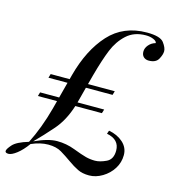

<svg xmlns="http://www.w3.org/2000/svg" viewBox="-135 -832 869 941"><g transform="rotate(15 300.0 -361.0)"><path d="M-7.8 14.2Q-24.4 13.7 -23.9 3.9Q-23.9 -5.9 -3.9 -28.6Q16.1 -51.3 75.2 -68.8Q117.2 -150.9 146 -257.8L156.2 -296.9H59.1L64.9 -316.9H161.6L182.6 -397H85.9L91.8 -417H188L193.8 -439Q230 -574.7 303.5 -655.3Q377 -735.8 496.1 -735.8Q563.5 -735.8 581.8 -711.2Q600.1 -686.5 600.1 -668.9Q600.1 -651.4 587.2 -628.2Q574.2 -605 538.1 -605Q522.5 -605 512.2 -614.5Q502 -624 502 -641.6Q502 -659.2 515.4 -675Q528.8 -690.9 549.8 -696.8Q549.8 -706.5 532.7 -713.9Q515.6 -721.2 494.1 -721.2Q434.6 -721.2 396.7 -686.5Q358.9 -651.9 337.9 -600.3Q316.9 -548.8 293.9 -464.8L281.2 -417H417L411.1 -397H275.9L254.9 -316.9H390.1L383.8 -296.9H249Q224.6 -219.7 180.7 -169.2Q136.7 -118.7 94.2 -76.2Q162.1 -107.9 208.5 -107.9Q254.9 -107.9 298.3 -91.3Q341.8 -74.7 364.3 -68.8Q386.7 -63 411.1 -63Q435.5 -63 467.3 -77.9Q499 -92.8 499 -137.2Q499 -193.8 434.1 -206.1L439.9 -223.1Q483.4 -215.3 512.2 -189.5Q541 -163.6 541 -126Q541 -88.4 521.2 -56.9Q501.5 -25.4 468.5 -5.6Q435.5 14.2 401.4 14.2Q367.2 14.2 343.3 2.4Q319.3 -9.3 292 -28.8Q264.6 -48.3 238 -64.2Q211.4 -80.1 170.9 -80.1Q130.4 -80.1 85 -60.1Q59.6 -24.9 34.2 -5.4Q8.8 14.2 -7.8 14.2Z"/></g></svg>

Font: PlayfairDisplaySC-Italic
Style: Italic
Weight: 400
Italic angle: -14°
Designer: Claus Eggers Sørensen
Foundry: Claus Eggers Sørensen
Version: Version 1.004;PS 001.004;hotconv 1.0.70;makeotf.lib2.5.58329